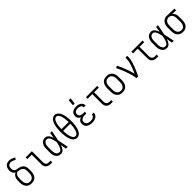

<svg xmlns="http://www.w3.org/2000/svg" viewBox="508 -2614 4483 4483"><g transform="rotate(-45 2750.0 -372.0)"><path d="M250 8Q224 8 197.5 2.5Q171 -3 148.5 -16.5Q126 -30 109 -51Q92 -72 81.5 -96.5Q71 -121 67 -147.5Q63 -174 63 -200V-269Q63 -295 68 -320.5Q73 -346 85 -368.5Q97 -391 116 -409Q135 -427 159 -438Q141 -447 126.5 -461.5Q112 -476 103.5 -494.5Q95 -513 91 -533.5Q87 -554 87 -574Q87 -596 91 -617Q95 -638 103.5 -658Q112 -678 126 -694.5Q140 -711 158.5 -722Q177 -733 198 -738Q219 -743 241 -743Q284 -743 324.5 -728.5Q365 -714 402 -692L370 -645Q356 -654 341 -661Q326 -668 310.5 -674Q295 -680 278.5 -684Q262 -688 246 -688Q225 -688 204.5 -680Q184 -672 171 -655.5Q158 -639 153 -618Q148 -597 148 -575Q148 -562 150.5 -548Q153 -534 158.5 -521.5Q164 -509 174 -499Q184 -489 196.5 -483Q209 -477 222.5 -474Q236 -471 250 -469Q275 -464 300 -458Q325 -452 348 -440.5Q371 -429 390 -410.5Q409 -392 420 -369Q431 -346 434 -320Q437 -294 437 -269V-200Q437 -174 433 -147.5Q429 -121 418.5 -96.5Q408 -72 391 -51Q374 -30 351.5 -16.5Q329 -3 302.5 2.5Q276 8 250 8ZM250 -47Q269 -47 287.5 -51.5Q306 -56 321 -67Q336 -78 347 -93.5Q358 -109 364.5 -126.5Q371 -144 373.5 -162.5Q376 -181 376 -200V-269Q376 -290 373 -312Q370 -334 359 -352.5Q348 -371 330 -384Q312 -397 291.5 -403.5Q271 -410 250 -413.5Q229 -417 208 -422Q186 -415 168.5 -398Q151 -381 141 -360Q131 -339 127.5 -315.5Q124 -292 124 -269V-200Q124 -181 126.5 -162.5Q129 -144 135.5 -126.5Q142 -109 153 -93.5Q164 -78 179 -67Q194 -56 212.5 -51.5Q231 -47 250 -47Z M874 0Q854 0 833 -3.5Q812 -7 793.5 -16Q775 -25 760 -40Q745 -55 736 -74Q727 -93 723.5 -113.5Q720 -134 720 -155V-465H575V-520H780V-155Q780 -135 785.5 -116Q791 -97 804 -82.5Q817 -68 836 -61.5Q855 -55 874 -55H934V0Z M1221 8Q1196 8 1171.5 1.5Q1147 -5 1126.5 -20Q1106 -35 1092 -56Q1078 -77 1069.5 -101Q1061 -125 1058 -150Q1055 -175 1055 -200V-320Q1055 -345 1058 -370Q1061 -395 1069.5 -419Q1078 -443 1092 -464Q1106 -485 1126.5 -500Q1147 -515 1171.5 -521.5Q1196 -528 1221 -528Q1248 -528 1272 -514Q1296 -500 1312.5 -478.5Q1329 -457 1340.5 -432.5Q1352 -408 1360 -383Q1366 -417 1371 -451.5Q1376 -486 1382 -520H1443Q1430 -456 1418 -391.5Q1406 -327 1392 -264Q1407 -198 1419 -132Q1431 -66 1445 0H1384Q1378 -36 1372.5 -72Q1367 -108 1361 -144Q1352 -117 1341 -91.5Q1330 -66 1314 -44Q1298 -22 1273.5 -7Q1249 8 1221 8ZM1221 -47Q1243 -47 1261 -62Q1279 -77 1290 -96Q1301 -115 1308 -136Q1315 -157 1321 -178Q1327 -199 1331.5 -220.5Q1336 -242 1341 -264Q1336 -285 1331.5 -306Q1327 -327 1321 -347.5Q1315 -368 1307.5 -388.5Q1300 -409 1289 -427Q1278 -445 1260.5 -459Q1243 -473 1221 -473Q1204 -473 1187 -467Q1170 -461 1157.5 -449Q1145 -437 1137 -421.5Q1129 -406 1124 -389Q1119 -372 1117.5 -354.5Q1116 -337 1116 -320V-200Q1116 -183 1117.5 -165.5Q1119 -148 1124 -131Q1129 -114 1137 -98.5Q1145 -83 1157.5 -71Q1170 -59 1187 -53Q1204 -47 1221 -47Z M1750 8Q1721 8 1695 -5Q1669 -18 1650.5 -40Q1632 -62 1619.5 -88Q1607 -114 1598.5 -141Q1590 -168 1585 -196.5Q1580 -225 1577 -253.5Q1574 -282 1572.5 -310.5Q1571 -339 1571 -368Q1571 -396 1572.5 -424.5Q1574 -453 1577 -481.5Q1580 -510 1585 -538.5Q1590 -567 1598.5 -594Q1607 -621 1619.5 -647Q1632 -673 1650.5 -695Q1669 -717 1695 -730Q1721 -743 1750 -743Q1779 -743 1805 -730Q1831 -717 1849.5 -695Q1868 -673 1880.5 -647Q1893 -621 1901.5 -594Q1910 -567 1915 -538.5Q1920 -510 1923 -481.5Q1926 -453 1927.5 -424.5Q1929 -396 1929 -368Q1929 -339 1927.5 -310.5Q1926 -282 1923 -253.5Q1920 -225 1915 -196.5Q1910 -168 1901.5 -141Q1893 -114 1880.5 -88Q1868 -62 1849.5 -40Q1831 -18 1805 -5Q1779 8 1750 8ZM1868 -395Q1867 -416 1866 -437.5Q1865 -459 1863 -480Q1861 -501 1857.5 -522.5Q1854 -544 1849 -564.5Q1844 -585 1836.5 -605Q1829 -625 1818 -643.5Q1807 -662 1789 -675Q1771 -688 1750 -688Q1729 -688 1711 -675Q1693 -662 1682 -643.5Q1671 -625 1663.5 -605Q1656 -585 1651 -564.5Q1646 -544 1642.5 -522.5Q1639 -501 1637 -480Q1635 -459 1634 -437.5Q1633 -416 1632 -395ZM1750 -47Q1771 -47 1789 -60Q1807 -73 1818 -91.5Q1829 -110 1836.5 -130Q1844 -150 1849 -170.5Q1854 -191 1857.5 -212.5Q1861 -234 1863 -255Q1865 -276 1866 -297.5Q1867 -319 1868 -340H1632Q1633 -319 1634 -297.5Q1635 -276 1637 -255Q1639 -234 1642.5 -212.5Q1646 -191 1651 -170.5Q1656 -150 1663.5 -130Q1671 -110 1682 -91.5Q1693 -73 1711 -60Q1729 -47 1750 -47Z M2247 8Q2224 8 2201 5Q2178 2 2156 -5.5Q2134 -13 2114.5 -26.5Q2095 -40 2081.5 -58.5Q2068 -77 2061.5 -100Q2055 -123 2055 -146Q2055 -167 2061 -188Q2067 -209 2080 -225.5Q2093 -242 2111.5 -253Q2130 -264 2150 -271Q2132 -278 2117 -289Q2102 -300 2091 -315Q2080 -330 2075.5 -348Q2071 -366 2071 -384Q2071 -406 2077 -427Q2083 -448 2095 -465.5Q2107 -483 2125 -495.5Q2143 -508 2163 -515.5Q2183 -523 2204.5 -525.5Q2226 -528 2247 -528Q2268 -528 2289 -525.5Q2310 -523 2329.5 -516Q2349 -509 2366.5 -497Q2384 -485 2397 -468.5Q2410 -452 2416.5 -431.5Q2423 -411 2423 -390V-387H2362V-389Q2362 -409 2351.5 -427Q2341 -445 2324 -455Q2307 -465 2287 -469Q2267 -473 2247 -473Q2227 -473 2206.5 -469Q2186 -465 2168.5 -453.5Q2151 -442 2141.5 -423Q2132 -404 2132 -383Q2132 -370 2136 -356.5Q2140 -343 2149 -332.5Q2158 -322 2170.5 -315.5Q2183 -309 2196 -305Q2209 -301 2222.5 -299.5Q2236 -298 2250 -298H2304V-243H2250Q2234 -243 2218.5 -241.5Q2203 -240 2188.5 -235.5Q2174 -231 2160 -223.5Q2146 -216 2135.5 -204.5Q2125 -193 2120.5 -177.5Q2116 -162 2116 -147Q2116 -124 2127 -102.5Q2138 -81 2158 -68.5Q2178 -56 2201 -51.5Q2224 -47 2247 -47Q2269 -47 2291 -50.5Q2313 -54 2332.5 -65Q2352 -76 2365 -95Q2378 -114 2378 -136H2439V-135Q2439 -113 2431.5 -91.5Q2424 -70 2409.5 -52.5Q2395 -35 2376 -23Q2357 -11 2335.5 -4Q2314 3 2292 5.5Q2270 8 2247 8ZM2217 -600 2228 -752H2294L2272 -600Z M2874 0Q2854 0 2833 -3.5Q2812 -7 2793.5 -16Q2775 -25 2760 -40Q2745 -55 2736 -74Q2727 -93 2723.5 -113.5Q2720 -134 2720 -155V-465H2565V-520H2935V-465H2780V-155Q2780 -135 2785.5 -116Q2791 -97 2804 -82.5Q2817 -68 2836 -61.5Q2855 -55 2874 -55H2934V0Z M3250 8Q3224 8 3197.5 2.5Q3171 -3 3148.5 -16.5Q3126 -30 3109 -51Q3092 -72 3081.5 -96.5Q3071 -121 3067 -147.5Q3063 -174 3063 -200V-320Q3063 -346 3067 -372.5Q3071 -399 3081.5 -423.5Q3092 -448 3109 -469Q3126 -490 3148.5 -503.5Q3171 -517 3197.5 -522.5Q3224 -528 3250 -528Q3276 -528 3302.5 -522.5Q3329 -517 3351.5 -503.5Q3374 -490 3391 -469Q3408 -448 3418.5 -423.5Q3429 -399 3433 -372.5Q3437 -346 3437 -320V-200Q3437 -174 3433 -147.5Q3429 -121 3418.5 -96.5Q3408 -72 3391 -51Q3374 -30 3351.5 -16.5Q3329 -3 3302.5 2.5Q3276 8 3250 8ZM3250 -47Q3269 -47 3287.5 -51.5Q3306 -56 3321 -67Q3336 -78 3347 -93.5Q3358 -109 3364.5 -126.5Q3371 -144 3373.5 -162.5Q3376 -181 3376 -200V-320Q3376 -339 3373.5 -357.5Q3371 -376 3364.5 -393.5Q3358 -411 3347 -426.5Q3336 -442 3321 -453Q3306 -464 3287.5 -468.5Q3269 -473 3250 -473Q3231 -473 3212.5 -468.5Q3194 -464 3179 -453Q3164 -442 3153 -426.5Q3142 -411 3135.5 -393.5Q3129 -376 3126.5 -357.5Q3124 -339 3124 -320V-200Q3124 -181 3126.5 -162.5Q3129 -144 3135.5 -126.5Q3142 -109 3153 -93.5Q3164 -78 3179 -67Q3194 -56 3212.5 -51.5Q3231 -47 3250 -47Z M3710 0Q3710 -33 3702.5 -66Q3695 -99 3686.5 -131Q3678 -163 3667.5 -194.5Q3657 -226 3646 -257.5Q3635 -289 3623 -320Q3611 -351 3598 -381.5Q3585 -412 3571 -442.5Q3557 -473 3542 -502L3596 -528Q3622 -478 3644.5 -426Q3667 -374 3687 -321.5Q3707 -269 3724.5 -215Q3742 -161 3755 -106Q3768 -135 3780.5 -164.5Q3793 -194 3805 -223.5Q3817 -253 3827.5 -283Q3838 -313 3846.5 -343.5Q3855 -374 3861.5 -405Q3868 -436 3868 -468V-520H3929V-468Q3929 -427 3919.5 -386Q3910 -345 3897.5 -305.5Q3885 -266 3870 -227.5Q3855 -189 3839 -151Q3823 -113 3806 -75Q3789 -37 3771 0Z M4374 0Q4354 0 4333 -3.5Q4312 -7 4293.5 -16Q4275 -25 4260 -40Q4245 -55 4236 -74Q4227 -93 4223.5 -113.5Q4220 -134 4220 -155V-465H4065V-520H4435V-465H4280V-155Q4280 -135 4285.5 -116Q4291 -97 4304 -82.5Q4317 -68 4336 -61.5Q4355 -55 4374 -55H4434V0Z M4721 8Q4696 8 4671.5 1.5Q4647 -5 4626.5 -20Q4606 -35 4592 -56Q4578 -77 4569.5 -101Q4561 -125 4558 -150Q4555 -175 4555 -200V-320Q4555 -345 4558 -370Q4561 -395 4569.5 -419Q4578 -443 4592 -464Q4606 -485 4626.5 -500Q4647 -515 4671.5 -521.5Q4696 -528 4721 -528Q4748 -528 4772 -514Q4796 -500 4812.5 -478.5Q4829 -457 4840.5 -432.5Q4852 -408 4860 -383Q4866 -417 4871 -451.5Q4876 -486 4882 -520H4943Q4930 -456 4918 -391.5Q4906 -327 4892 -264Q4907 -198 4919 -132Q4931 -66 4945 0H4884Q4878 -36 4872.5 -72Q4867 -108 4861 -144Q4852 -117 4841 -91.5Q4830 -66 4814 -44Q4798 -22 4773.5 -7Q4749 8 4721 8ZM4721 -47Q4743 -47 4761 -62Q4779 -77 4790 -96Q4801 -115 4808 -136Q4815 -157 4821 -178Q4827 -199 4831.5 -220.5Q4836 -242 4841 -264Q4836 -285 4831.5 -306Q4827 -327 4821 -347.5Q4815 -368 4807.5 -388.5Q4800 -409 4789 -427Q4778 -445 4760.5 -459Q4743 -473 4721 -473Q4704 -473 4687 -467Q4670 -461 4657.5 -449Q4645 -437 4637 -421.5Q4629 -406 4624 -389Q4619 -372 4617.5 -354.5Q4616 -337 4616 -320V-200Q4616 -183 4617.5 -165.5Q4619 -148 4624 -131Q4629 -114 4637 -98.5Q4645 -83 4657.5 -71Q4670 -59 4687 -53Q4704 -47 4721 -47Z M5249 8Q5223 8 5196.5 2.5Q5170 -3 5147.5 -17Q5125 -31 5108 -51.5Q5091 -72 5081 -96.5Q5071 -121 5067 -147.5Q5063 -174 5063 -200V-320Q5063 -345 5066.5 -370.5Q5070 -396 5079.5 -419.5Q5089 -443 5104.5 -463.5Q5120 -484 5141 -498.5Q5162 -513 5186.5 -520.5Q5211 -528 5237 -528H5250L5488 -520V-465L5363 -469Q5380 -457 5393 -439.5Q5406 -422 5414.5 -402.5Q5423 -383 5426 -362Q5429 -341 5429 -320V-200Q5429 -174 5425.5 -148Q5422 -122 5412.5 -98Q5403 -74 5386.5 -53Q5370 -32 5348.5 -17.5Q5327 -3 5301 2.5Q5275 8 5249 8ZM5249 -47Q5267 -47 5285 -52Q5303 -57 5317.5 -68Q5332 -79 5342 -95Q5352 -111 5358 -128Q5364 -145 5366 -163.5Q5368 -182 5368 -200V-320Q5368 -337 5366 -354.5Q5364 -372 5359 -388.5Q5354 -405 5345 -420.5Q5336 -436 5323 -447.5Q5310 -459 5293.5 -465Q5277 -471 5260 -472L5250 -473H5241Q5223 -473 5206 -467Q5189 -461 5174.5 -450Q5160 -439 5150 -423.5Q5140 -408 5134 -391Q5128 -374 5126 -356Q5124 -338 5124 -320V-200Q5124 -181 5126.5 -162.5Q5129 -144 5135 -126.5Q5141 -109 5152 -93.5Q5163 -78 5178.5 -67.5Q5194 -57 5212 -52Q5230 -47 5249 -47Z"/></g></svg>

Font: Iosevka Curly Slab Light
Style: Regular
Weight: 300
Monospace: yes
Designer: Belleve Invis
Foundry: Belleve Invis
Version: Version 22.1.2; ttfautohint (v1.8.4)